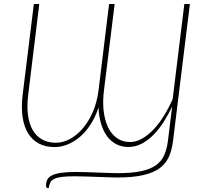

<svg xmlns="http://www.w3.org/2000/svg" viewBox="-20 -723 1018 953"><path d="M922.5 -703 839 -24.5Q833.5 20 818.8 54.2Q804 88.5 772.8 111.5Q741.5 134.5 690.5 146.2Q639.5 158 561.5 158Q544 158 518 157Q492 156 462.8 155Q433.5 154 404 153Q374.5 152 350.5 152Q311.5 152 287.2 155Q263 158 249.2 164.8Q235.5 171.5 229.8 182.8Q224 194 222 210H215.5Q208.5 210 208.5 199Q208.5 181.5 214.8 168.8Q221 156 237.8 147.5Q254.5 139 283.5 134.8Q312.5 130.5 358 130.5Q380 130.5 408.5 131.5Q437 132.5 465.8 133.5Q494.5 134.5 520.5 135.5Q546.5 136.5 563.5 136.5Q634 136.5 680 126.8Q726 117 754 97Q782 77 795.2 46.8Q808.5 16.5 813.5 -24L834.5 -194Q815.5 -154.5 792.5 -118.2Q769.5 -82 742.2 -54.2Q715 -26.5 683.8 -10Q652.5 6.5 617.5 6.5Q583 6.5 556.2 -7.8Q529.5 -22 510.8 -47.8Q492 -73.5 481.5 -109.5Q471 -145.5 469 -189.5Q453.5 -142 429.8 -105.5Q406 -69 377 -44Q348 -19 315.5 -6Q283 7 250.5 7Q207 7 174 -10Q141 -27 120.2 -60Q99.5 -93 92.2 -141.5Q85 -190 92.5 -253L148 -703H175L120 -253Q113 -196 119 -151.5Q125 -107 143 -76.5Q161 -46 190 -30.2Q219 -14.5 257.5 -14.5Q292.5 -14.5 327 -33Q361.5 -51.5 390.8 -85.5Q420 -119.5 440.8 -167.5Q461.5 -215.5 469 -274L521.5 -703H549L496 -274Q489 -219 494.5 -172.2Q500 -125.5 516.5 -91.2Q533 -57 560.5 -37.5Q588 -18 625 -18Q656 -18 686.2 -35.5Q716.5 -53 743.8 -82.2Q771 -111.5 794.8 -150.2Q818.5 -189 837 -231L895 -703Z"/></svg>

Font: Lato ExtraLight
Style: Italic
Weight: 275
Italic angle: -7°
Designer: Lukasz Dziedzic with Adam Twardoch and Botio Nikoltchev
Foundry: tyPoland Lukasz Dziedzic
Version: Version 2.015; 2015-08-06; http://www.latofonts.com/